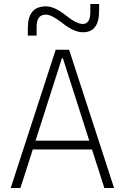

<svg xmlns="http://www.w3.org/2000/svg" viewBox="-20 -943 626 963"><path d="M33.7 0H82.5L144.5 -193.4H441.4L503.4 0H552.2L326.7 -693.4H259.3ZM158.2 -237.3 290.5 -650.9H295.4L427.7 -237.3ZM119.6 -764.6H163.6V-808.6C163.6 -849.6 178.7 -869.6 210 -869.6C229.5 -869.6 255.9 -856 290.5 -829.1C330.6 -796.9 365.2 -781.2 396 -781.2C450.2 -781.2 477.1 -816.9 477.1 -888.7V-922.9H433.1V-883.8C433.1 -842.8 420.4 -822.8 395.5 -822.8C374.5 -822.8 346.2 -836.9 310.5 -865.7C272.5 -896 239.3 -911.1 210.4 -911.1C149.9 -911.1 119.6 -875.5 119.6 -803.7Z"/></svg>

Font: Cascadia Code PL ExtraLight
Style: Regular
Weight: 200
Monospace: yes
Designer: Aaron Bell
Foundry: Saja Typeworks
Version: Version 2404.023